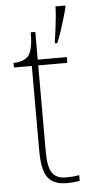

<svg xmlns="http://www.w3.org/2000/svg" viewBox="-55 -793 395 835"><g transform="rotate(-5 143.0 -375.0)"><path d="M202 10Q144 10 119.5 -24Q95 -58 95 -141V-511H17V-531Q38 -531 53.5 -536.5Q69 -542 79 -551Q89 -560 96 -584Q103 -608 103 -657H123V-536H250V-511H123V-132Q123 -68 141 -41.5Q159 -15 201 -15Q218 -15 230.5 -16Q243 -17 259 -20V5Q243 8 229.5 9Q216 10 202 10ZM204 -608Q208 -633 211.5 -661Q215 -689 217.5 -715.5Q220 -742 220 -760H263V-753Q258 -732 250 -705Q242 -678 233 -650.5Q224 -623 214 -600H204Z"/></g></svg>

Font: Noto Serif Hebrew Thin
Style: Regular
Weight: 250
Version: Version 2.003